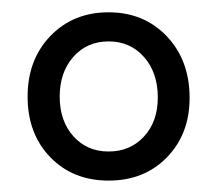

<svg xmlns="http://www.w3.org/2000/svg" viewBox="-20 -734 362 320"><path d="M161 -713.5Q220 -713.5 258 -673.5Q296 -633.5 296 -571Q296 -510.5 258.2 -471.8Q220.5 -433 161 -433Q101.5 -433 63.8 -472Q26 -511 26 -573Q26 -634.5 64 -674Q102 -713.5 161 -713.5ZM161 -665Q125 -665 102.2 -639.2Q79.5 -613.5 79.5 -573Q79.5 -532.5 102.2 -507Q125 -481.5 161 -481.5Q197 -481.5 220 -506.5Q243 -531.5 243 -571.5Q243 -613 220 -639Q197 -665 161 -665Z"/></svg>

Font: Fraunces 144pt S100
Style: Regular
Weight: 400
Version: Version 1.000; ttfautohint (v1.8.3)